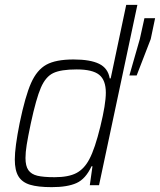

<svg xmlns="http://www.w3.org/2000/svg" viewBox="-20 -763 659 791"><path d="M41 -106Q41 -156 61 -256Q84 -367 108 -421Q132 -475 171 -496.5Q210 -518 283 -518Q352 -518 388.5 -500Q425 -482 432 -440H436L500 -743H546L388 0H350L361 -78H357Q333 -26 295.5 -9Q258 8 193 8Q136 8 103.5 -2Q71 -12 56 -36.5Q41 -61 41 -106ZM348 -107Q371 -150 393.5 -242Q416 -334 416 -381Q416 -433 388.5 -455Q361 -477 296 -477Q231 -477 199.5 -462Q168 -447 148.5 -402Q129 -357 107 -255Q95 -198 90 -166.5Q85 -135 85 -112Q85 -79 97 -62Q109 -45 134 -39Q159 -33 205 -33Q262 -33 294.5 -50Q327 -67 348 -107ZM513 -452 556 -602 575 -688H619L601 -602L543 -452Z"/></svg>

Font: Saira Semi Condensed ExtraLight
Style: Italic
Weight: 200
Width: 4
Italic angle: -12°
Designer: Hector Gatti with collaboration of the Omnibus-Type team
Foundry: Omnibus-Type
Version: Version 1.001; ttfautohint (v1.8)